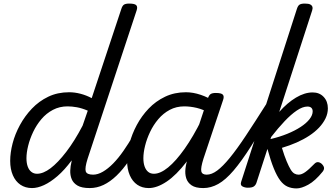

<svg xmlns="http://www.w3.org/2000/svg" viewBox="-20 -1035 1880 1074"><path d="M159 17Q122 17 94.5 -1.5Q67 -20 52 -54.5Q37 -89 37 -135Q37 -181 50.5 -233Q64 -285 91.5 -335.5Q119 -386 158.5 -427.5Q198 -469 250 -494Q302 -519 367 -519Q398 -519 430.5 -510.5Q463 -502 493 -486L658 -983Q664 -1003 673.5 -1009Q683 -1015 703 -1015Q734 -1015 742.5 -1005.5Q751 -996 744 -976L470 -147Q454 -96 459.5 -77Q465 -58 501 -58Q511 -58 515.5 -46.5Q520 -35 518.5 -20.5Q517 -6 508 5.5Q499 17 482 17Q437 17 413.5 3Q390 -11 381 -33Q372 -55 373 -81Q374 -107 380 -130L381 -138Q341 -84 301.5 -50Q262 -16 226 0.5Q190 17 159 17ZM187 -63Q222 -63 263 -94Q304 -125 350.5 -185.5Q397 -246 442 -332L471 -416Q438 -430 410 -435Q382 -440 358 -440Q313 -440 276 -420.5Q239 -401 211.5 -368.5Q184 -336 165.5 -297Q147 -258 137.5 -219.5Q128 -181 128 -150Q128 -123 135 -103.5Q142 -84 155.5 -73.5Q169 -63 187 -63Z M482 17Q468 17 461 5.5Q454 -6 456 -20.5Q458 -35 469 -46.5Q480 -58 501 -58Q527 -58 555.5 -74.5Q584 -91 613 -120.5Q642 -150 670.5 -191Q699 -232 727 -280Q734 -294 747.5 -292.5Q761 -291 770 -280.5Q779 -270 772 -257Q738 -190 703 -138.5Q668 -87 632 -52.5Q596 -18 559 -0.5Q522 17 482 17Z M812 17Q775 17 748 -1.5Q721 -20 706 -54.5Q691 -89 691 -135Q691 -181 704.5 -233Q718 -285 745 -335.5Q772 -386 811.5 -427.5Q851 -469 903.5 -494Q956 -519 1020 -519Q1060 -519 1103 -504.5Q1146 -490 1180 -466L1164 -397Q1117 -423 1080.5 -431.5Q1044 -440 1011 -440Q966 -440 929.5 -420.5Q893 -401 865.5 -368.5Q838 -336 819.5 -297Q801 -258 791.5 -219.5Q782 -181 782 -150Q782 -123 789 -103.5Q796 -84 809 -73.5Q822 -63 841 -63Q877 -63 920.5 -98.5Q964 -134 1012.5 -202.5Q1061 -271 1109 -368L1141 -328Q1083 -207 1024.5 -131Q966 -55 912 -19Q858 17 812 17ZM1117 17Q1074 17 1051.5 1.5Q1029 -14 1021.5 -38.5Q1014 -63 1017.5 -92.5Q1021 -122 1031 -149L1142 -483Q1149 -503 1158.5 -509Q1168 -515 1187 -515Q1218 -515 1226.5 -505.5Q1235 -496 1228 -476L1118 -147Q1102 -96 1106 -77Q1110 -58 1136 -58Q1150 -58 1156.5 -46.5Q1163 -35 1161 -20.5Q1159 -6 1148.5 5.5Q1138 17 1117 17Z M1117 17Q1103 17 1096 5.5Q1089 -6 1091 -20.5Q1093 -35 1104 -46.5Q1115 -58 1136 -58Q1164 -58 1195 -81Q1226 -104 1265 -151.5Q1304 -199 1354.5 -275Q1405 -351 1472 -457Q1481 -471 1494 -469.5Q1507 -468 1514 -457.5Q1521 -447 1514 -434Q1441 -306 1386 -219.5Q1331 -133 1286.5 -81Q1242 -29 1201 -6Q1160 17 1117 17Z M1639 19Q1611 19 1588.5 9Q1566 -1 1547.5 -25.5Q1529 -50 1511.5 -93Q1494 -136 1476 -202L1414 -11Q1409 2 1399 8.5Q1389 15 1366 15Q1350 15 1336.5 8Q1323 1 1329 -18L1640 -983Q1646 -1003 1655.5 -1009Q1665 -1015 1685 -1015Q1706 -1015 1715.5 -1010Q1725 -1005 1727.5 -996.5Q1730 -988 1726 -976L1542 -409Q1587 -460 1635.5 -489Q1684 -518 1729 -518Q1767 -518 1790.5 -493Q1814 -468 1814 -429Q1814 -400 1801 -373Q1788 -346 1765 -321.5Q1742 -297 1710 -276Q1678 -255 1639.5 -238Q1601 -221 1557 -208Q1571 -162 1583.5 -132.5Q1596 -103 1606 -86.5Q1616 -70 1627 -64Q1638 -58 1650 -58Q1667 -58 1687 -72Q1707 -86 1737 -117Q1748 -129 1759 -128Q1770 -127 1780 -118Q1791 -107 1792.5 -97Q1794 -87 1785 -75Q1743 -23 1704.5 -2Q1666 19 1639 19ZM1493 -257Q1544 -269 1587 -286.5Q1630 -304 1662 -325Q1694 -346 1711.5 -368.5Q1729 -391 1729 -412Q1729 -425 1721.5 -432Q1714 -439 1700 -439Q1673 -439 1640.5 -417Q1608 -395 1572 -357Q1536 -319 1497 -269Z"/></svg>

Font: Playwrite AU VIC
Style: Regular
Weight: 400
Designer: Veronika Burian, José Scaglione
Foundry: TypeTogether
Version: Version 1.002